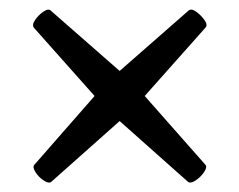

<svg xmlns="http://www.w3.org/2000/svg" viewBox="-20 -455 506 406"><path d="M414 -396 286 -252 414 -107Q419 -102 411.5 -91Q404 -80 393 -73Q382 -66 377 -71L233 -199L89 -71Q84 -66 73 -73Q62 -80 55 -91Q48 -102 53 -107L180 -252L52 -396Q47 -402 54 -412.5Q61 -423 72 -430.5Q83 -438 88 -432L233 -305L378 -432Q384 -438 394.5 -430.5Q405 -423 412.5 -412.5Q420 -402 414 -396Z"/></svg>

Font: Anvers
Style: Regular
Weight: 400
Designer: Ishtar van Looy
Version: Version 1.000